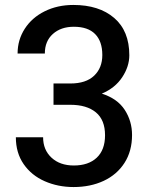

<svg xmlns="http://www.w3.org/2000/svg" viewBox="-20 -745 598 775"><path d="M393 -523Q393 -578 364 -607.5Q335 -637 278 -637Q226 -637 193.5 -608Q161 -579 161 -529H51Q51 -584 80 -629Q109 -674 160.5 -699.5Q212 -725 276 -725Q380 -725 441 -672.5Q502 -620 502 -522Q502 -477 473.5 -433.5Q445 -390 391 -367Q454 -347 483.5 -301.5Q513 -256 513 -200Q513 -135 482.5 -87.5Q452 -40 398.5 -15Q345 10 277 10Q214 10 160.5 -13.5Q107 -37 75.5 -82.5Q44 -128 44 -191H154Q154 -140 188 -108.5Q222 -77 278 -77Q337 -77 370.5 -108.5Q404 -140 404 -199Q404 -261 367 -291.5Q330 -322 264 -322H196V-408H264Q327 -408 360 -439.5Q393 -471 393 -523Z"/></svg>

Font: Freesentation 6 SemiBold
Style: Regular
Weight: 600
Designer: glyphs from Roboto by Christian Robertson / Hangul glyphs from Noto Sans CJK(Source Han Sans) by Jang Soo-young and Kang
Foundry: PT&
Version: Version 2.001